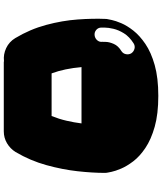

<svg xmlns="http://www.w3.org/2000/svg" viewBox="61 -736 877 1040"><g transform="rotate(90 500.0 -216.5)"><path d="M915 -363Q916 -358 916.5 -354Q917 -350 917 -345Q917 -279 908 -197.5Q899 -116 875 -29Q851 58 804 138Q786 167 756.5 184.5Q727 202 692 202H325Q321 202 317.5 202Q314 202 311 201Q275 205 241 189Q207 173 187 140Q139 60 115.5 -27.5Q92 -115 86 -198.5Q80 -282 83 -350Q83 -356 85 -364Q85 -364 89 -383.5Q93 -403 106 -434Q119 -465 146 -499.5Q173 -534 218.5 -565Q264 -596 333 -615.5Q402 -635 500 -635Q598 -635 667 -615.5Q736 -596 782 -565Q828 -534 854.5 -499Q881 -464 894 -433Q907 -402 911 -382.5Q915 -363 915 -363ZM257 -435Q271 -444 274 -460Q277 -476 269 -489Q260 -502 244.5 -506Q229 -510 215 -501Q179 -478 161 -449Q143 -420 136.5 -392Q130 -364 130 -345Q130 -326 130 -324Q131 -308 143.5 -298Q156 -288 172 -290Q188 -292 198.5 -304Q209 -316 207 -332Q207 -333 207.5 -351.5Q208 -370 218.5 -394Q229 -418 257 -435ZM609 -57Q625 -97 634.5 -138Q644 -179 649 -219Q649 -219 626 -219Q603 -219 569 -219Q535 -219 500 -219Q463 -219 427.5 -219Q392 -219 368 -219Q344 -219 344 -219Q348 -173 356.5 -132.5Q365 -92 378 -57Q409 -57 450.5 -57Q492 -57 534 -57Q576 -57 609 -57Z"/></g></svg>

Font: Nikukyu
Style: Regular
Weight: 400
Version: Version 1.00